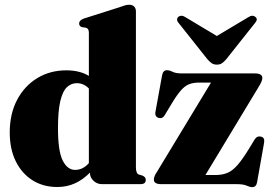

<svg xmlns="http://www.w3.org/2000/svg" viewBox="-20 -775 1144 808"><path d="M21 -217.5Q21 -296 52 -354.8Q83 -413.5 136.8 -446.2Q190.5 -479 259 -479Q316 -479 354 -455.5V-637.5Q354 -655.5 341 -658.5L326 -660.5Q313 -663.5 313 -676.5Q313 -689 331.5 -696.5L479.5 -743.5Q495.5 -749.5 505 -752.2Q514.5 -755 524 -755Q537.5 -755 544.8 -747.2Q552 -739.5 552 -727.5V-71Q552 -45 564.5 -40.5L579.5 -36Q593.5 -30 593.5 -18Q593.5 0 571 0H409Q388.5 0 373.2 -14.5Q358 -29 358.5 -48.5Q329.5 -19 295.5 -3.5Q261.5 12 221 12Q162 12 117 -16.2Q72 -44.5 46.5 -96Q21 -147.5 21 -217.5ZM224 -236Q224 -138.5 244 -99.2Q264 -60 296 -60Q329 -60 354 -88.5V-402.5Q332.5 -425 303 -425Q279.5 -425 261.5 -408Q243.5 -391 233.8 -349.5Q224 -308 224 -236ZM1069.5 -411 844.5 -38.5H887.5Q916 -38.5 937.8 -47.8Q959.5 -57 980.8 -81.8Q1002 -106.5 1030 -152.5L1051 -187Q1061 -204 1078 -200Q1095 -196.5 1091.5 -175L1062 -8.5Q1058.5 12.5 1041.5 12.5Q1031.5 12.5 1017.8 6.2Q1004 0 978 0H659Q627.5 0 627.5 -19Q627.5 -26 630.8 -34.2Q634 -42.5 642.5 -55L868 -427.5H819Q794 -427.5 776.2 -420.8Q758.5 -414 741.5 -394.8Q724.5 -375.5 702.5 -339L673 -290Q663.5 -274 647 -279Q630 -284.5 634.5 -306L662 -457.5Q666 -479.5 682.5 -479.5Q693 -479.5 706.5 -472.8Q720 -466 746 -466H1052.5Q1084 -466 1084 -447Q1084 -434 1069.5 -411ZM932 -525.5Q922.5 -514.5 914 -508.8Q905.5 -503 892.5 -503Q880 -503 871.2 -508.8Q862.5 -514.5 853 -525.5L732 -678Q725 -686 725.2 -693Q725.5 -700 730 -703.5Q743 -714.5 761.5 -702L892.5 -623.5L1024 -702Q1042.5 -714.5 1055 -703.5Q1067 -694 1053 -678Z"/></svg>

Font: Fraunces 72pt S000 Black
Style: Regular
Weight: 900
Version: Version 1.000; ttfautohint (v1.8.3)